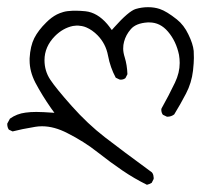

<svg xmlns="http://www.w3.org/2000/svg" viewBox="-22 -241 554 529"><path d="M93.8 106.9Q127.4 106.9 164.1 126Q209.5 148.9 246.6 178.2Q283.2 207 315.7 229Q348.1 251 382.8 268.1Q389.6 266.6 396 262.7L401.4 252Q401.4 251 401.4 248.3Q401.4 245.6 400.4 241.5Q399.4 237.3 396.5 233.9Q314.5 173.8 267.1 137.2Q219.2 100.1 175.8 51.3Q132.3 2.4 116.5 -21.5Q100.6 -45.4 100.6 -75.2Q100.6 -112.3 129.4 -141.6Q151.4 -163.6 178.7 -169.4Q184.6 -170.4 187.7 -170.4Q190.9 -170.4 194.1 -170.4Q197.3 -170.4 203.6 -169.2Q210 -168 215.8 -165.5Q231.9 -158.7 246.6 -144Q269.5 -120.6 275.6 -87.9Q281.7 -55.2 296.9 -26.9L307.1 -22Q309.1 -21.5 310.5 -21.5Q318.4 -21.5 323.7 -25.9L329.1 -36.6Q328.1 -62 321.8 -82.5Q317.4 -96.2 317.4 -106.9Q317.4 -117.7 319.8 -126Q324.7 -145 338.4 -160.6Q352.5 -177.2 384.8 -179.2Q387.2 -179.2 389.6 -179.2Q419.4 -179.2 440.9 -153.8Q463.4 -127.4 471.2 -89.8Q473.1 -78.6 473.1 -67.4Q473.1 -40.5 460 -13.2Q442.9 22.5 422.9 58.1Q422.4 59.6 422.4 61Q422.4 69.3 426.8 75.2L438 80.6Q438.5 80.6 439 80.6Q449.7 80.6 458 74.2Q475.1 46.4 490.5 16.8Q505.9 -12.7 509.8 -46.4Q512.2 -68.8 512.2 -81.3Q512.2 -93.8 511.7 -100.6Q509.8 -120.1 497.1 -146Q484.9 -171.9 465.3 -187.5Q437 -210 418 -216.3Q403.3 -221.2 386 -221.2Q368.7 -221.2 352.1 -216.3Q332.5 -210.4 292 -165L286.1 -158.2Q277.3 -170.4 273.4 -174.8Q246.1 -206.5 213.4 -210Q198.7 -211.4 190.4 -211.4Q182.1 -211.4 178.2 -211.4Q162.6 -210.9 152.6 -208Q142.6 -205.1 134.8 -201.2Q119.6 -193.4 105.5 -179.2Q83.5 -157.7 72.5 -136Q61.5 -114.3 59.6 -80.6Q59.6 -77.6 59.6 -74.2Q59.6 -44.4 75.2 -13.7Q93.8 21.5 118.7 57.1L127.9 69.8Q94.2 67.4 78.1 67.4Q62 67.4 48.3 69.3Q24.4 72.3 5.4 85.9L-2 99.6Q-2 100.1 -2 101.1Q-2 109.9 2.4 116.2L12.7 121.1Q37.1 114.7 75.2 108.4Q84 106.9 93.8 106.9Z"/></svg>

Font: Bakudai
Style: ExtraLight
Weight: 200
Version: Version 1.48